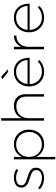

<svg xmlns="http://www.w3.org/2000/svg" viewBox="1154 -1936 977 3324"><g transform="rotate(-90 1642.0 -274.5)"><path d="M226 -484Q168 -484 132 -461.5Q96 -439 96 -394Q96 -364 114 -344Q132 -324 159 -313Q186 -302 232 -288Q287 -271 320 -256Q353 -241 376.5 -213Q400 -185 400 -139Q400 -70 348 -34.5Q296 1 219 1Q164 1 114 -18Q64 -37 28 -71L47 -103Q81 -71 126.5 -54Q172 -37 221 -37Q281 -37 320.5 -62Q360 -87 360 -135Q360 -167 341.5 -187.5Q323 -208 295 -220Q267 -232 220 -246Q166 -263 134 -277.5Q102 -292 79 -319.5Q56 -347 56 -391Q56 -456 104.5 -489Q153 -522 227 -522Q309 -522 376 -481L358 -447Q300 -484 226 -484Z M1059 -260Q1059 -185 1027 -125.5Q995 -66 938 -32.5Q881 1 808 1Q732 1 674.5 -35.5Q617 -72 587 -136V194H545V-521H587V-384Q617 -449 674.5 -485.5Q732 -522 808 -522Q880 -522 937.5 -488.5Q995 -455 1027 -395.5Q1059 -336 1059 -260ZM802 -38Q864 -38 913.5 -66.5Q963 -95 990.5 -145.5Q1018 -196 1018 -260Q1018 -324 990.5 -374.5Q963 -425 913.5 -454Q864 -483 802 -483Q740 -483 691 -454Q642 -425 614.5 -374.5Q587 -324 587 -260Q587 -196 614.5 -145.5Q642 -95 691 -66.5Q740 -38 802 -38Z M1673 -318V0H1631V-310Q1631 -390 1586 -435Q1541 -480 1461 -480Q1365 -478 1311 -418Q1257 -358 1257 -255V0H1215V-742H1257V-385Q1283 -451 1337.5 -485.5Q1392 -520 1471 -522Q1566 -522 1619.5 -467.5Q1673 -413 1673 -318Z M2303 -249H1848Q1851 -186 1879 -138Q1907 -90 1955 -63.5Q2003 -37 2063 -37Q2116 -37 2161.5 -55.5Q2207 -74 2239 -109L2263 -82Q2226 -42 2174 -20.5Q2122 1 2061 1Q1988 1 1930 -32.5Q1872 -66 1839.5 -125.5Q1807 -185 1807 -260Q1807 -335 1840 -395Q1873 -455 1930.5 -488.5Q1988 -522 2061 -522Q2136 -522 2191.5 -487.5Q2247 -453 2275.5 -391Q2304 -329 2303 -249ZM2265 -286Q2259 -376 2204 -430Q2149 -484 2061 -484Q1973 -484 1915 -429.5Q1857 -375 1849 -286ZM1974 -743 2102 -627 2060 -620 1933 -723Z M2687 -522V-479Q2602 -479 2551 -426.5Q2500 -374 2493 -282V0H2451V-521H2493V-390Q2518 -453 2567.5 -486.5Q2617 -520 2687 -522Z M3240 -249H2785Q2788 -186 2816 -138Q2844 -90 2892 -63.5Q2940 -37 3000 -37Q3053 -37 3098.5 -55.5Q3144 -74 3176 -109L3200 -82Q3163 -42 3111 -20.5Q3059 1 2998 1Q2925 1 2867 -32.5Q2809 -66 2776.5 -125.5Q2744 -185 2744 -260Q2744 -335 2777 -395Q2810 -455 2867.5 -488.5Q2925 -522 2998 -522Q3073 -522 3128.5 -487.5Q3184 -453 3212.5 -391Q3241 -329 3240 -249ZM3202 -286Q3196 -376 3141 -430Q3086 -484 2998 -484Q2910 -484 2852 -429.5Q2794 -375 2786 -286Z"/></g></svg>

Font: Argentum Sans ExtraLight
Style: Regular
Weight: 275
Designer: Julieta Ulanovsky (Modified by Cristiano Sobral)
Foundry: Julieta Ulanovsky
Version: Version 1.000; ttfautohint (v1.5.65-e2d9)